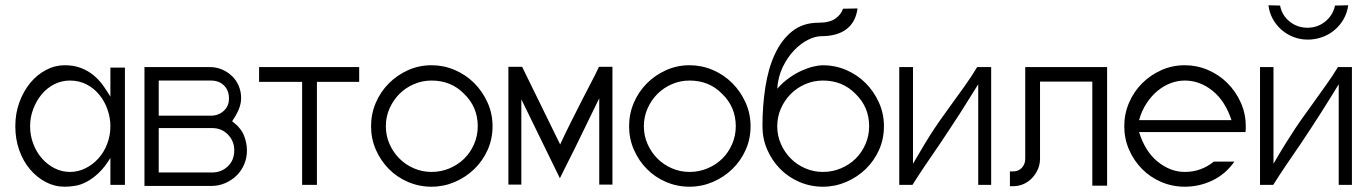

<svg xmlns="http://www.w3.org/2000/svg" viewBox="-20 -702 5166 727"><path d="M453 -446V-2H398V-104Q376 -68 353 -46.5Q330 -25 308 -13.5Q286 -2 265 1.5Q244 5 225 5Q187 5 153.5 -12.5Q120 -30 94 -60.5Q68 -91 53 -133Q38 -175 38 -224Q38 -273 53.5 -315Q69 -357 94.5 -388Q120 -419 154 -437Q188 -455 225 -455Q259 -455 285.5 -445Q312 -435 333 -418Q354 -401 369.5 -379.5Q385 -358 398 -336V-446ZM398 -224Q398 -255 387.5 -286Q377 -317 357 -342Q337 -367 308.5 -382Q280 -397 245 -397Q213 -397 185.5 -383Q158 -369 138 -345Q118 -321 106 -289.5Q94 -258 94 -224Q94 -189 106 -157.5Q118 -126 138.5 -102.5Q159 -79 186.5 -65Q214 -51 245 -51Q276 -51 304 -65Q332 -79 353 -102.5Q374 -126 386 -157.5Q398 -189 398 -224Z M775 -448Q800 -448 821.5 -438.5Q843 -429 859 -413.5Q875 -398 884 -376.5Q893 -355 893 -331Q893 -310 884.5 -289Q876 -268 859 -243Q893 -217 904 -188.5Q915 -160 915 -132Q915 -104 904.5 -79.5Q894 -55 875.5 -37Q857 -19 832.5 -8.5Q808 2 781 2H527V-448ZM581 -217V-49H784Q818 -49 842.5 -72Q867 -95 867 -133Q867 -168 843 -192.5Q819 -217 784 -217ZM581 -397V-264H779Q807 -264 827 -282Q847 -300 847 -329Q847 -360 828 -378.5Q809 -397 779 -397Z M1340 -392H1180V-2H1124V-392H961V-448H1340Z M1614 -455Q1660 -455 1702 -437Q1744 -419 1775.5 -387.5Q1807 -356 1826 -314Q1845 -272 1845 -224Q1845 -176 1826.5 -134.5Q1808 -93 1776 -62Q1744 -31 1702 -13Q1660 5 1614 5Q1567 5 1525 -13Q1483 -31 1452 -62.5Q1421 -94 1403 -135.5Q1385 -177 1385 -224Q1385 -271 1403 -313Q1421 -355 1452.5 -386.5Q1484 -418 1525.5 -436.5Q1567 -455 1614 -455ZM1737 -347Q1688 -397 1614 -397Q1579 -397 1547.5 -383.5Q1516 -370 1492.5 -346.5Q1469 -323 1455 -291.5Q1441 -260 1441 -224Q1441 -188 1455 -156.5Q1469 -125 1492.5 -101.5Q1516 -78 1547.5 -64.5Q1579 -51 1614 -51Q1650 -51 1682 -64.5Q1714 -78 1737.5 -101Q1761 -124 1775 -156Q1789 -188 1789 -224Q1789 -297 1737 -347Z M1905 -3V-449H1957L2101 -155Q2109 -173 2120.5 -196.5Q2132 -220 2144 -244Q2156 -268 2167.5 -290.5Q2179 -313 2187 -329Q2202 -359 2217.5 -388Q2233 -417 2248 -449H2299V-3H2249V-330L2155 -137Q2142 -111 2128 -83.5Q2114 -56 2100 -27L1954 -326V-3Z M2591 -455Q2637 -455 2679 -437Q2721 -419 2752.5 -387.5Q2784 -356 2803 -314Q2822 -272 2822 -224Q2822 -176 2803.5 -134.5Q2785 -93 2753 -62Q2721 -31 2679 -13Q2637 5 2591 5Q2544 5 2502 -13Q2460 -31 2429 -62.5Q2398 -94 2380 -135.5Q2362 -177 2362 -224Q2362 -271 2380 -313Q2398 -355 2429.5 -386.5Q2461 -418 2502.5 -436.5Q2544 -455 2591 -455ZM2714 -347Q2665 -397 2591 -397Q2556 -397 2524.5 -383.5Q2493 -370 2469.5 -346.5Q2446 -323 2432 -291.5Q2418 -260 2418 -224Q2418 -188 2432 -156.5Q2446 -125 2469.5 -101.5Q2493 -78 2524.5 -64.5Q2556 -51 2591 -51Q2627 -51 2659 -64.5Q2691 -78 2714.5 -101Q2738 -124 2752 -156Q2766 -188 2766 -224Q2766 -297 2714 -347Z M3096 -455Q3142 -455 3184 -437Q3226 -419 3257.5 -387.5Q3289 -356 3308 -314Q3327 -272 3327 -224Q3327 -176 3308.5 -134.5Q3290 -93 3258 -62Q3226 -31 3184 -13Q3142 5 3096 5Q3049 5 3007 -13Q2965 -31 2934 -62.5Q2903 -94 2885 -135.5Q2867 -177 2867 -224Q2867 -301 2878 -372Q2889 -443 2914 -497Q2939 -551 2979.5 -583.5Q3020 -616 3080 -616Q3121 -616 3143 -631.5Q3165 -647 3172 -669Q3189 -669 3201 -669.5Q3213 -670 3227 -670Q3220 -618 3185 -591.5Q3150 -565 3090 -565Q3067 -565 3039 -551Q3011 -537 2986 -510.5Q2961 -484 2943.5 -447.5Q2926 -411 2923 -366Q2944 -390 2968 -407Q2992 -424 3015.5 -434.5Q3039 -445 3060 -450Q3081 -455 3096 -455ZM3219 -347Q3170 -397 3096 -397Q3061 -397 3029.5 -383.5Q2998 -370 2974.5 -346.5Q2951 -323 2937 -291.5Q2923 -260 2923 -224Q2923 -188 2937 -156.5Q2951 -125 2974.5 -101.5Q2998 -78 3029.5 -64.5Q3061 -51 3096 -51Q3132 -51 3164 -64.5Q3196 -78 3219.5 -101Q3243 -124 3257 -156Q3271 -188 3271 -224Q3271 -297 3219 -347Z M3684 -2V-383Q3673 -366 3655 -336.5Q3637 -307 3616 -274.5Q3595 -242 3574.5 -211Q3554 -180 3540 -159Q3511 -117 3484 -77Q3457 -37 3435 -2H3385V-448H3437V-82Q3462 -125 3482 -158Q3502 -191 3519 -216.5Q3536 -242 3551 -262.5Q3566 -283 3580 -303Q3607 -340 3633 -376.5Q3659 -413 3680 -448H3733V-2Z M4172 -448V1H4116V-393H3918V-101Q3918 -80 3910 -61.5Q3902 -43 3888.5 -28.5Q3875 -14 3856.5 -5.5Q3838 3 3816 3H3804V-53H3816Q3837 -53 3849.5 -67Q3862 -81 3862 -101V-448Z M4466 -455Q4512 -455 4554 -437Q4596 -419 4627.5 -387.5Q4659 -356 4678 -314Q4697 -272 4697 -224Q4697 -219 4697 -213Q4697 -207 4696 -202H4293Q4316 -128 4364 -89.5Q4412 -51 4466 -51Q4528 -51 4576 -90H4654Q4620 -42 4570.5 -18.5Q4521 5 4466 5Q4419 5 4377 -13Q4335 -31 4304 -62.5Q4273 -94 4255 -135.5Q4237 -177 4237 -224Q4237 -271 4255 -313Q4273 -355 4304.5 -386.5Q4336 -418 4377.5 -436.5Q4419 -455 4466 -455ZM4643 -247Q4619 -320 4571 -358.5Q4523 -397 4466 -397Q4439 -397 4412.5 -387Q4386 -377 4363 -358Q4340 -339 4321.5 -311Q4303 -283 4293 -247Z M5085 -682Q5081 -653 5067.5 -629.5Q5054 -606 5033.5 -588.5Q5013 -571 4986.5 -561.5Q4960 -552 4932 -552Q4903 -552 4877.5 -562Q4852 -572 4832 -589.5Q4812 -607 4799 -631Q4786 -655 4783 -682Q4798 -682 4806.5 -681.5Q4815 -681 4827 -681Q4834 -644 4863 -620.5Q4892 -597 4931 -597Q4969 -597 4998 -620.5Q5027 -644 5035 -681ZM5049 -2V-383Q5039 -366 5020.5 -336.5Q5002 -307 4981.5 -274.5Q4961 -242 4940.5 -211Q4920 -180 4906 -159Q4877 -117 4850 -77Q4823 -37 4801 -2H4751V-448H4802V-82Q4827 -125 4847.5 -158Q4868 -191 4885 -216.5Q4902 -242 4917 -262.5Q4932 -283 4946 -303Q4972 -340 4998.5 -376.5Q5025 -413 5046 -448H5099V-2Z"/></svg>

Font: Fundamental  Brigade Scvhlank
Style: Regular
Weight: 100
Designer: Peter Wiegel, original typeface by Arno Drescher 1935
Foundry: Peter Wiegel
Version: Version 0.000 2012 initial release